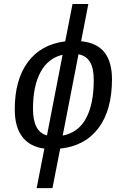

<svg xmlns="http://www.w3.org/2000/svg" viewBox="-20 -745 640 972"><path d="M165.5 207.5 204.6 7.3Q131.8 -2 93.3 -51.8Q54.7 -101.6 54.7 -191.4Q54.7 -341.3 121.1 -430.9Q187.5 -520.5 310.1 -535.6L347.2 -724.6H427.2L390.6 -536.1Q471.2 -528.3 509 -479.7Q546.9 -431.2 546.9 -343.8Q546.9 -188 478.8 -96.9Q410.6 -5.9 284.7 7.3L245.6 207.5ZM454.6 -339.4Q454.6 -399.9 435.5 -431.4Q416.5 -462.9 377.4 -470.2L297.4 -58.6Q377.4 -74.2 416 -146.7Q454.6 -219.2 454.6 -339.4ZM147 -194.3Q147 -77.6 217.8 -59.6L296.9 -467.8Q223.6 -450.7 185.3 -380.1Q147 -309.6 147 -194.3Z"/></svg>

Font: Cousine
Style: Italic
Weight: 400
Italic angle: -12°
Monospace: yes
Designer: Steve Matteson
Foundry: Monotype Imaging Inc.
Version: Version 1.21